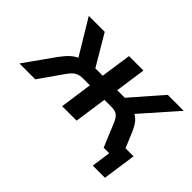

<svg xmlns="http://www.w3.org/2000/svg" viewBox="-117 -829 1252 1252"><g transform="rotate(45 509.0 -203.0)"><path d="M152.3 0 268.1 -165.5C301.8 -211.9 324.2 -224.1 371.6 -224.1H431.6L399.9 0H533.2L565.4 -224.1H626C674.3 -224.1 693.4 -211.9 713.9 -165.5L782.7 0H834L814.9 132.8H927.2L960.4 -98.1H886.2L841.3 -205.6C820.8 -252.9 798.8 -281.7 768.6 -297.4L981.9 -539.1H834.5L649.9 -327.6H580.1L610.4 -539.1H477.1L446.3 -327.6H378.4L253.4 -539.1H106.4L251.5 -298.3C216.8 -282.7 187 -253.4 151.9 -205.6L5.9 0Z"/></g></svg>

Font: Winston SemiBold
Style: Italic
Weight: 600
Italic angle: -8.13011°
Designer: Vernon Adams, Kim Jin-seong, David Berlow, Cristiano Sobral
Foundry: The Winston Project Authors
Version: Version 3.004